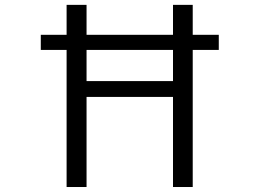

<svg xmlns="http://www.w3.org/2000/svg" viewBox="-20 -750 1040 770"><path d="M143.6 -549.8V-610.4H247.1V-730.5H327.1V-610.4H673.8V-730.5H752.9V-610.4H857.4V-549.8H752.9V0H673.8V-361.3H327.1V0H247.1V-549.8ZM327.1 -549.8V-424.8H673.8V-549.8Z"/></svg>

Font: GenEi Gothic M SemiLight
Style: Regular
Weight: 350
Designer: o_tamon (Modified); [Source Han Sans]
Ryoko NISHIZUKA  (kana & ideographs); Paul D. Hunt (Latin, Greek & Cyrillic); Wenl
Version: Version 1.1a;Original Version 1.004